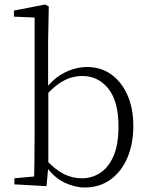

<svg xmlns="http://www.w3.org/2000/svg" viewBox="-20 -820 665 854"><path d="M44 0V-27L132 -35Q133 -63 133 -97Q133 -131 133.5 -165Q134 -199 134 -226V-742L42 -746V-773L181 -800L197 -791L194 -637V-426L195 -416V-82V-81L187 8ZM357 14Q313 14 266.5 -8Q220 -30 181 -85H170L181 -113Q223 -67 262 -47Q301 -27 344 -27Q388 -27 425 -50.5Q462 -74 484.5 -125Q507 -176 507 -258Q507 -369 462 -425.5Q417 -482 346 -482Q321 -482 294 -474Q267 -466 238.5 -445.5Q210 -425 177 -388L167 -417H177Q218 -473 268 -497.5Q318 -522 367 -522Q428 -522 474 -489.5Q520 -457 546.5 -398Q573 -339 573 -260Q573 -179 546 -117Q519 -55 470.5 -20.5Q422 14 357 14Z"/></svg>

Font: Noto Serif SC ExtraLight
Style: Regular
Weight: 200
Designer: Ryoko NISHIZUKA 西塚涼子 (kana & ideographs); Frank Grießhammer (Latin, Greek & Cyrillic); Wenlong ZHANG 张文龙 (bopomofo); San
Foundry: Adobe
Version: Version 2.002-H1;hotconv 1.1.0;makeotfexe 2.6.0